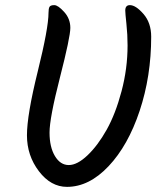

<svg xmlns="http://www.w3.org/2000/svg" viewBox="-20 -739 638 748"><path d="M477 -562Q477 -604 472.5 -646Q468 -688 468 -698Q468 -719 486 -719Q509 -719 539 -684.5Q569 -650 569 -596Q569 -442 524 -307Q479 -172 403 -91.5Q327 -11 241 -11Q178 -11 131.5 -72Q85 -133 85 -212Q85 -291 127 -460.5Q169 -630 169 -689Q169 -706 173 -712.5Q177 -719 191.5 -719Q206 -719 230 -692.5Q254 -666 254 -630.5Q254 -595 213.5 -437Q173 -279 173 -222.5Q173 -166 194 -131Q215 -96 248 -96Q281 -96 321 -134Q361 -172 395.5 -233.5Q430 -295 453.5 -383.5Q477 -472 477 -562Z"/></svg>

Font: Kalam
Style: Regular
Weight: 400
Designer: Lipi Raval (Devanagari and Latin), Jonny Pinhorn (Latin)
Foundry: Indian Type Foundry
Version: Version 2.001;PS 1.0;hotconv 1.0.79;makeotf.lib2.5.61930; tt